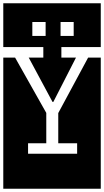

<svg xmlns="http://www.w3.org/2000/svg" viewBox="-32 -937 634 1170"><path d="M232 -586V-650H-12V-917H582V-650H342V-586H431L293 -316H288L143 -586ZM165 -803V-718H246V-803ZM337 -803V-718H417V-803ZM582 213H-12V-586H60L250 -249V-64H139V0H438V-64H323V-248L505 -586H582Z"/></svg>

Font: Zilla Slab Highlight Regular
Style: Regular
Weight: 400
Designer: Typotheque Type Foundry
Foundry: Typotheque type foundry
Version: Version 1.1; 2017; ttfautohint (v1.6)